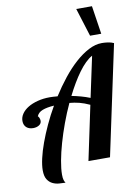

<svg xmlns="http://www.w3.org/2000/svg" viewBox="-115 -1075 921 1264"><g transform="rotate(-10 346.0 -443.0)"><path d="M391.1 0 467.8 -362.8Q429.7 -380.4 398.2 -388.2Q366.7 -396 334 -398.9Q305.7 -337.9 282 -273.4Q258.3 -209 241 -148.2Q223.6 -87.4 213.9 -34.2Q204.1 19 204.1 58.1Q204.1 82 208.3 94.5Q212.4 106.9 217.8 113.8Q197.8 113.8 174.6 111.8Q151.4 109.9 131.1 99.9Q110.8 89.8 97.4 68.4Q84 46.9 84 7.8Q84 -25.4 94.5 -71.8Q105 -118.2 124.5 -171.6Q144 -225.1 170.9 -283.4Q197.8 -341.8 231 -398.9Q183.6 -396 153.6 -384.5Q123.5 -373 113.8 -347.2Q117.7 -347.2 122.3 -337.2Q127 -327.1 127 -315.9Q127 -297.9 110.6 -287.4Q94.2 -276.9 70.8 -276.9Q57.6 -276.9 46.4 -280.5Q35.2 -284.2 26.9 -291.3Q18.6 -298.3 13.7 -309.3Q8.8 -320.3 8.8 -335Q8.8 -360.4 24.2 -382.8Q39.6 -405.3 66.9 -421.9Q94.2 -438.5 131.6 -448.2Q168.9 -458 212.9 -458Q233.4 -458 265.1 -455.1Q303.2 -515.1 345.7 -568.6Q388.2 -622.1 433.1 -662.4Q478 -702.6 523.4 -726.3Q568.8 -750 612.8 -750Q630.4 -750 652.1 -747.1Q673.8 -744.1 691.9 -735.8L535.2 0ZM535.2 -679.2Q512.7 -667 489.5 -644.3Q466.3 -621.6 443.6 -590.6Q420.9 -559.6 398.4 -521.7Q376 -483.9 355 -441.9Q385.3 -436 416.5 -427.5Q447.8 -418.9 477.1 -407.2ZM544.9 -811 485.8 -1000H590.8L619.6 -811Z"/></g></svg>

Font: Lobster
Style: Regular
Weight: 400
Designer: Pablo Impallari
Foundry: Pablo Impallari
Version: Version 1.007; ttfautohint (v1.1) -l 8 -r 50 -G 50 -x 14 -D 